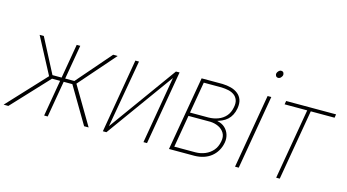

<svg xmlns="http://www.w3.org/2000/svg" viewBox="-111 -1022 2390 1323"><g transform="rotate(15 1084.0 -360.5)"><path d="M227.1 -259.3 84.5 -528.8H114.3L241.7 -283.7H318.4L314.5 -259.3ZM245.6 -259.8 2.9 0H-30.8L232.9 -283.2ZM374.5 -528.3 283.7 0H258.3L349.1 -528.3ZM641.6 -527.3 407.2 -259.3H319.3L322.3 -283.7H397.9L609.4 -527.8ZM543.5 0 388.7 -261.7 407.7 -284.2 575.7 0Z M708.5 -44.9 1057.1 -527.8 1083 -528.3 992.2 0H966.8L1048.8 -479.5L702.6 0H677.2L767.6 -528.3H793.5Z M1375 -254.9H1210.9L1213.9 -279.8H1355Q1392.1 -280.3 1424.1 -292.5Q1456.1 -304.7 1477.8 -329.3Q1499.5 -354 1506.8 -393.1Q1513.2 -424.3 1505.4 -445.6Q1497.6 -466.8 1480.2 -479.5Q1462.9 -492.2 1439.5 -497.3Q1416 -502.4 1389.6 -503.4H1262.2L1175.8 0H1148.9L1240.2 -528.3H1389.2Q1421.9 -527.3 1450.4 -519.8Q1479 -512.2 1500 -495.6Q1521 -479 1529.8 -453.9Q1538.6 -428.7 1532.7 -392.6Q1527.8 -365.2 1516.8 -344.5Q1505.9 -323.7 1489.7 -309.1Q1473.6 -294.4 1452.1 -284.9Q1430.7 -275.4 1404.3 -268.6ZM1331.1 0H1162.1L1168.5 -24.9H1331.1Q1367.7 -25.4 1399.7 -38.8Q1431.6 -52.2 1453.9 -77.9Q1476.1 -103.5 1483.4 -143.1Q1490.7 -178.7 1476.1 -203.4Q1461.4 -228 1434.1 -241Q1406.7 -253.9 1375 -254.9H1262.7L1267.6 -279.8H1410.6L1423.8 -271.5Q1455.1 -265.1 1475.8 -246.1Q1496.6 -227.1 1505.4 -200.2Q1514.2 -173.3 1509.3 -143.1Q1503.4 -109.4 1487.5 -82.8Q1471.7 -56.2 1448.2 -37.8Q1424.8 -19.5 1395 -10Q1365.2 -0.5 1331.1 0Z M1737.3 -528.3 1646.5 0H1620.1L1710.9 -528.3ZM1728.5 -695.8Q1731 -704.1 1738.8 -712.4Q1746.6 -720.7 1756.8 -720.7Q1769.5 -720.7 1774.4 -711.4Q1779.3 -702.1 1776.9 -692.4Q1774.4 -684.6 1766.8 -676.3Q1759.3 -668 1748.5 -668Q1736.8 -668 1731.4 -677.2Q1726.1 -686.5 1728.5 -695.8Z M2029.8 -528.3 1939 0H1913.6L2004.4 -528.3ZM2199.2 -528.3 2195.3 -503.4H1838.9L1843.3 -528.3Z"/></g></svg>

Font: Roboto Condensed Thin
Style: Italic
Weight: 250
Italic angle: -12°
Designer: Christian Robertson
Foundry: Google
Version: Version 3.008; 2023